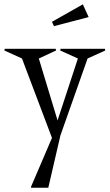

<svg xmlns="http://www.w3.org/2000/svg" viewBox="-72 -628 508 890"><path d="M-51.8 -394 -49.8 -401.9H186L188 -394L107.9 -356.9L194.8 -69.8L289.1 -356.9L207 -394L209 -401.9H414.1L416 -394L334 -356.9L208 0L151.9 242.2H71.8V237.8L168.9 11.2L29.8 -356.9ZM168.9 -526.9 312 -607.9 338.9 -548.8 178.2 -506.8Z"/></svg>

Font: Halibut Cnd
Style: Regular
Weight: 400
Width: 3
Designer: Matteo Maggi
Foundry: Collletttivo
Version: Version 3.080 | FøM Fix